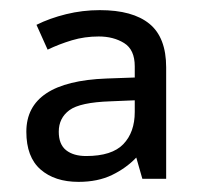

<svg xmlns="http://www.w3.org/2000/svg" viewBox="-20 -742 397 379"><path d="M177 -722Q242 -722 275 -695Q308 -668 308 -609V-389H261L249 -431Q229 -410 201 -396.5Q173 -383 135 -383Q88 -383 60 -407.5Q32 -432 32 -482Q32 -581 190 -587L246 -589V-611Q246 -644 225 -657Q204 -670 175 -670Q147 -670 122 -662.5Q97 -655 74 -644L52 -693Q78 -706 110.5 -714Q143 -722 177 -722ZM198 -542Q138 -540 117 -524.5Q96 -509 96 -482Q96 -457 110.5 -445.5Q125 -434 150 -434Q201 -434 223.5 -457.5Q246 -481 246 -521V-544Z"/></svg>

Font: Noto Sans Indic Siyaq Numbers
Style: Regular
Weight: 400
Designer: Monotype Design Team
Foundry: Monotype Imaging Inc.
Version: Version 2.002; ttfautohint (v1.8.4.7-5d5b)